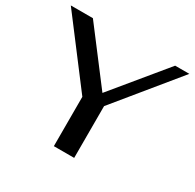

<svg xmlns="http://www.w3.org/2000/svg" viewBox="-153 -866 1046 1031"><g transform="rotate(30 370.5 -350.0)"><path d="M302 -306 3 -700H140L385 -378L650 -700H738L428 -321V0H302Z"/></g></svg>

Font: Fahkwang Medium
Style: Regular
Weight: 500
Version: Version 1.000; ttfautohint (v1.6)